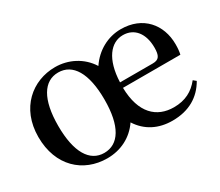

<svg xmlns="http://www.w3.org/2000/svg" viewBox="-103 -774 1168 1020"><g transform="rotate(-30 481.5 -263.5)"><path d="M305 -17C217 -17 164 -101 164 -264C164 -426 217 -510 305 -510C394 -510 447 -425 447 -262C447 -100 394 -17 305 -17ZM305 16C387 16 460 -20 506 -88C550 -19 619 16 705 16C807 16 878 -28 921 -103L904 -117C866 -69 817 -42 747 -42C642 -42 566 -110 563 -267H915C919 -284 921 -303 921 -328C921 -449 843 -543 708 -543C629 -543 555 -503 508 -433C463 -505 385 -543 305 -543C166 -543 43 -443 43 -265C43 -87 158 16 305 16ZM564 -300C569 -440 628 -510 702 -510C772 -510 815 -455 815 -369C815 -320 804 -300 765 -300Z"/></g></svg>

Font: Noto Serif HK SemiBold
Style: Regular
Weight: 600
Designer: Ryoko NISHIZUKA 西塚涼子 (kana & ideographs); Frank Grießhammer (Latin, Greek & Cyrillic); Wenlong ZHANG 张文龙 (bopomofo); San
Foundry: Adobe
Version: Version 2.001;hotconv 1.1.0;makeotfexe 2.6.0